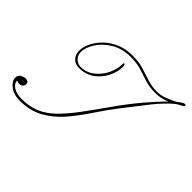

<svg xmlns="http://www.w3.org/2000/svg" viewBox="-193 -719 912 912"><g transform="rotate(45 263.0 -263.0)"><path d="M588 -535Q592 -535 594 -534Q595 -534 595 -533Q596 -531 595.5 -529.5Q595 -528 595 -528Q593 -524 588 -521Q583 -519 575.5 -514.5Q568 -510 559 -505Q517 -471 473.5 -416Q430 -361 384 -301Q344 -249 308 -194.5Q272 -140 232.5 -94Q193 -48 142 -19.5Q91 9 22 9Q-19 9 -44.5 -11Q-70 -31 -70 -53Q-70 -70 -56.5 -78Q-43 -86 -33 -86Q-11 -86 -11 -69Q-11 -58 -18 -52Q-25 -46 -35 -46Q-42 -46 -46.5 -47.5Q-51 -49 -54 -50Q-54 -31 -33 -17Q-12 -3 22 -3Q75 -3 115 -20Q155 -37 190.5 -71.5Q226 -106 266 -160Q306 -214 358 -288Q402 -350 446 -401.5Q490 -453 524 -487Q509 -481 491 -476.5Q473 -472 453 -472Q413 -472 382.5 -481.5Q352 -491 321.5 -501Q291 -511 249 -511Q192 -511 150.5 -486Q109 -461 86.5 -425.5Q64 -390 64 -360Q64 -339 78.5 -324Q93 -309 113 -309Q151 -309 181 -332Q211 -355 228 -390Q245 -425 245 -460Q245 -469 250.5 -466.5Q256 -464 256 -454Q256 -418 238.5 -382.5Q221 -347 189 -323.5Q157 -300 113 -300Q84 -300 69 -317Q54 -334 54 -360Q54 -384 67.5 -412Q81 -440 106 -465Q131 -490 167.5 -506Q204 -522 249 -522Q293 -522 325.5 -512Q358 -502 388 -492Q418 -482 453 -482Q480 -482 507 -493Q534 -504 555 -515Q579 -535 588 -535Z"/></g></svg>

Font: Kapakana Light
Style: Regular
Weight: 300
Designer: Kyosuke Nagai
Version: Version 1.000